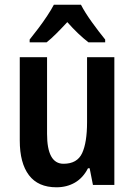

<svg xmlns="http://www.w3.org/2000/svg" viewBox="-20 -786 572 816"><path d="M466 -543V0H375L361 -71H354Q333 -30 298.5 -10Q264 10 220 10Q142 10 103 -41.5Q64 -93 64 -189V-543H180V-217Q180 -90 250 -90Q308 -90 329 -135Q350 -180 350 -267V-543ZM324 -766Q341 -733 370.5 -692Q400 -651 427 -618V-606H356Q312 -640 266 -692Q242 -666 219.5 -643.5Q197 -621 178 -606H106V-618Q123 -639 143 -665.5Q163 -692 180.5 -718.5Q198 -745 209 -766Z"/></svg>

Font: Noto Sans Myanmar Condensed SemiBold
Style: Regular
Weight: 600
Width: 3
Designer: Monotype Design Team
Foundry: Monotype Imaging Inc.
Version: Version 2.107; ttfautohint (v1.8.4.7-5d5b)